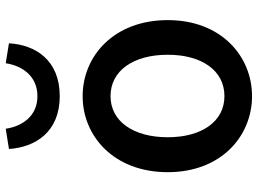

<svg xmlns="http://www.w3.org/2000/svg" viewBox="-132 -734 879 654"><g transform="rotate(-90 307.0 -406.5)"><path d="M307 13C443 13 566 -92 566 -274C566 -458 443 -564 307 -564C171 -564 48 -458 48 -274C48 -92 171 13 307 13ZM307 -81C221 -81 167 -158 167 -274C167 -391 221 -469 307 -469C394 -469 448 -391 448 -274C448 -158 394 -81 307 -81ZM307 -642C431 -642 482 -726 487 -815L419 -826C411 -771 376 -718 307 -718C238 -718 204 -771 196 -826L127 -815C133 -726 184 -642 307 -642Z"/></g></svg>

Font: Noto Sans CJK KR Medium
Style: Regular
Weight: 500
Designer: Ryoko NISHIZUKA (kana & ideographs); Paul D. Hunt (Latin, Greek & Cyrillic); Wenlong ZHANG (bopomofo); Sandoll Communica
Foundry: Adobe Systems Incorporated
Version: Version 1.004;PS 1.004;hotconv 1.0.82;makeotf.lib2.5.63406